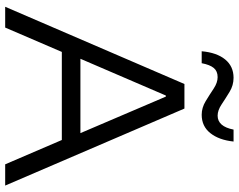

<svg xmlns="http://www.w3.org/2000/svg" viewBox="-108 -792 900 723"><g transform="rotate(90 341.5 -430.0)"><path d="M5 0 295.8 -675H388.3L678.3 0H598.3L506.7 -213.3H175L83.3 0ZM200.8 -283.3H480.8L343.3 -605H339.2ZM172.5 -740Q177.5 -796.7 203.3 -828.3Q229.2 -860 272.5 -860Q300.8 -860 325.4 -845Q350 -830 372.5 -815Q395 -800 415 -800Q455.8 -800 467.5 -860H512.5Q506.7 -805 480.8 -772.5Q455 -740 411.7 -740Q385 -740 360.4 -755Q335.8 -770 313.3 -785Q290.8 -800 270 -800Q247.5 -800 235.4 -785.4Q223.3 -770.8 217.5 -740Z"/></g></svg>

Font: Funnel Display Light
Style: Regular
Weight: 300
Designer: NORD ID, Kristian Moeller
Foundry: Dicotype
Version: Version 1.000